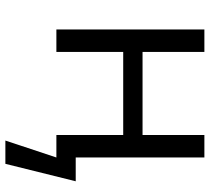

<svg xmlns="http://www.w3.org/2000/svg" viewBox="-52 -522 758 693"><g transform="rotate(90 326.5 -175.0)"><path d="M167 -534.2V-311H466.8V-534.2H547.9V-69.8H633.8L570.8 184.1H486.8L547.9 0H466.8V-241.2H167V0H85.9V-534.2Z"/></g></svg>

Font: OpenSans-Regular
Style: Regular
Weight: 400
Foundry: Ascender Corporation
Version: Version 1.10